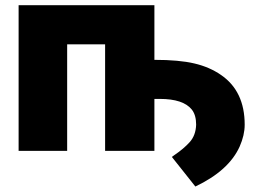

<svg xmlns="http://www.w3.org/2000/svg" viewBox="-20 -565 969 719"><path d="M711.6 133.5 623.6 22.7 633.2 15.6Q650.6 3.9 664.8 -8.2Q679 -20.2 690.3 -32.7Q713.1 -57.9 714.5 -98Q714.5 -134.2 698.2 -154.8Q666.2 -194.6 578.1 -194.6H558.2V0H373.6V-399.1H231.5V0H49.7V-545.5H558.2V-340.9Q604.8 -340.9 641.9 -337.5Q679 -334.2 707.7 -327.4Q764.2 -314.3 807.5 -284.4Q896.3 -223.7 896.3 -98Q896.3 -58.9 877.5 -16.3Q837 73.9 711.6 133.5Z"/></svg>

Font: Linik Sans Black
Style: Regular
Weight: 900
Designer: Fonts by Rasmus Andersson / Changes by Cristiano Sobral with parts from Marc Monis
Foundry: rsms
Version: Version 3.020; ttfautohint (v1.6)